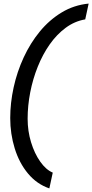

<svg xmlns="http://www.w3.org/2000/svg" viewBox="-20 -842 514 1070"><path d="M274 120 255 208Q185 184 136 125Q87 66 62 -15Q37 -96 37 -184Q37 -268 56 -355Q75 -442 112 -522Q149 -602 202 -666.5Q255 -731 323.5 -772.5Q392 -814 474 -822L455 -734Q396 -724 346 -687Q296 -650 257 -594.5Q218 -539 190.5 -470.5Q163 -402 148.5 -327.5Q134 -253 134 -180Q134 -112 153 -49.5Q172 13 204 58.5Q236 104 274 120Z"/></svg>

Font: Be Vietnam Pro Variable Thin
Style: Italic
Weight: 100
Italic angle: -12°
Designer: Lam Bao, Tony Le, Vietanh Nguyen
Foundry: Yellow Type Foundry
Version: Version 1.002